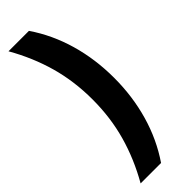

<svg xmlns="http://www.w3.org/2000/svg" viewBox="-331 -813 1043 1043"><g transform="rotate(-45 190.0 -291.5)"><path d="M330 -291Q330 -149 293 -20Q256 109 183 216H26Q94 97 129 -27.5Q164 -152 164 -291Q164 -431 129 -555.5Q94 -680 26 -799H183Q256 -692 293 -563Q330 -434 330 -291Z"/></g></svg>

Font: Noto Sans Sinhala UI SemiCondensed Black
Style: Regular
Weight: 900
Width: 4
Designer: Jelle Bosma - Monotype Design Team
Foundry: Monotype Imaging Inc.
Version: Version 2.006; ttfautohint (v1.8.4.7-5d5b)